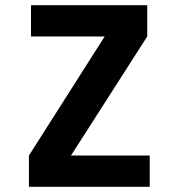

<svg xmlns="http://www.w3.org/2000/svg" viewBox="-20 -720 690 740"><path d="M91.5 0V-120.5L383.5 -579.5H99.5V-700H547.5V-579.5L253.5 -120.5H557V0Z"/></svg>

Font: Trispace
Style: Bold
Weight: 700
Designer: Tyler Finck
Foundry: Etcetera Type Company
Version: Version 1.210; ttfautohint (v1.8.3)